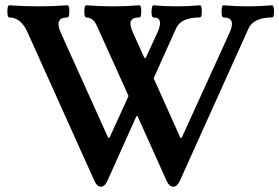

<svg xmlns="http://www.w3.org/2000/svg" viewBox="-20 -687 1056 726"><path d="M362 19Q347 19 337 -3L85 -563Q60 -621 15 -621Q10 -621 8.5 -632.5Q7 -644 8.5 -655.5Q10 -667 15 -667Q42 -665 69.5 -664Q97 -663 125 -663Q153 -663 180 -664Q207 -665 235 -667Q240 -667 241.5 -655.5Q243 -644 241.5 -632.5Q240 -621 235 -621Q184 -621 210 -563L389 -166H394L466 -324L346 -590Q332 -621 306 -621Q301 -621 299.5 -632.5Q298 -644 299.5 -655.5Q301 -667 306 -667Q331 -665 356 -664Q381 -663 406 -663Q432 -663 457 -664Q482 -665 507 -667Q512 -667 513.5 -655.5Q515 -644 513.5 -632.5Q512 -621 507 -621Q481 -621 475 -607.5Q469 -594 483 -563L526 -468H531L574 -561Q602 -621 560 -621Q555 -621 553.5 -632.5Q552 -644 554 -655.5Q556 -667 560 -667Q582 -665 604 -664Q626 -663 648 -663Q670 -663 692 -664Q714 -665 736 -667Q741 -667 742.5 -655.5Q744 -644 742.5 -632.5Q741 -621 736 -621Q664 -621 646 -580L561 -391L662 -166H667L847 -561Q875 -621 825 -621Q820 -621 818.5 -632.5Q817 -644 818.5 -655.5Q820 -667 825 -667Q848 -665 871 -664Q894 -663 917 -663Q940 -663 963 -664Q986 -665 1009 -667Q1014 -667 1015.5 -655.5Q1017 -644 1015.5 -632.5Q1014 -621 1009 -621Q940 -621 920 -580L660 -3Q650 19 635 19Q620 19 610 -3L500 -248H496L386 -3Q376 19 362 19Z"/></svg>

Font: Junicode
Style: Bold
Weight: 700
Designer: Peter S. Baker
Version: Version 2.100; ttfautohint (v1.8.4)